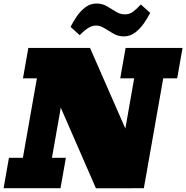

<svg xmlns="http://www.w3.org/2000/svg" viewBox="-35 -1043 1032 1064"><path d="M496.6 0.5 301.8 -446.3 252.9 -168.5H330.1L300.3 0H-15.1L14.6 -168.5H91.8L169.4 -608.9H92.3L122.1 -777.3H463.9L659.7 -330.6L708.5 -608.9H631.3L661.1 -777.3H976.6L946.8 -608.9H869.6L762.2 0ZM651.4 -841.3Q620.1 -841.3 593.8 -856.4Q567.4 -871.6 543.9 -886.5Q520.5 -901.4 497.6 -901.4Q478 -901.4 457.3 -889.9Q436.5 -878.4 406.7 -848.1L356 -894Q370.1 -922.4 390.4 -952.1Q410.6 -981.9 438 -1002.7Q465.3 -1023.4 500 -1023.4Q532.2 -1023.4 557.9 -1008.3Q583.5 -993.2 607.2 -978.3Q630.9 -963.4 657.2 -963.4Q682.1 -963.4 701.2 -977.3Q720.2 -991.2 745.6 -1018.1L797.4 -971.7Q783.7 -944.3 762.7 -914.1Q741.7 -883.8 713.9 -862.5Q686 -841.3 651.4 -841.3Z"/></svg>

Font: Bevan
Style: Italic
Weight: 400
Italic angle: -10°
Designer: Vernon Adams
Foundry: Vernon Adams
Version: Version 2.100; ttfautohint (v1.8.3)